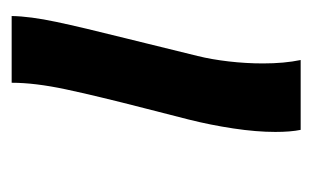

<svg xmlns="http://www.w3.org/2000/svg" viewBox="-122 -408 531 326"><g transform="rotate(-90 143.0 -245.5)"><path d="M240.7 -297.9 232.4 -264.2 210.4 -174.8Q204.6 -151.4 201.2 -122.1Q197.8 -92.8 197.8 -64Q197.8 -27.8 203.6 0H85Q81.5 -17.1 81.5 -43Q81.5 -75.2 87.4 -114.3Q93.3 -153.3 102.5 -189.9L121.6 -264.6Q142.6 -346.2 153.8 -398.7Q165 -451.2 165 -490.7H278.3Q277.8 -459.5 268.3 -414.8Q258.8 -370.1 240.7 -297.9Z"/></g></svg>

Font: Lesson One Medium
Style: Italic
Weight: 500
Italic angle: -14°
Designer: But Ko, Victor Gaultney, Annie Olsen, Julie Remington, Don Collingsworth, Eric Hays, Becca Hirsbrunner
Version: Version 1.100